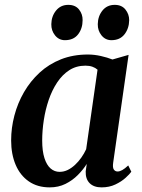

<svg xmlns="http://www.w3.org/2000/svg" viewBox="-20 -780 599 810"><path d="M457.5 -94Q454.5 -73 460.2 -64.8Q466 -56.5 476 -56.5Q485 -56.5 495.8 -62.5Q506.5 -68.5 521 -82L534 -55.5Q527 -45.5 509.8 -29.8Q492.5 -14 466.8 -1.8Q441 10.5 408.5 10.5Q376 10.5 358.2 -7.2Q340.5 -25 341.5 -57L346 -88.5Q331 -64.5 308.5 -41.8Q286 -19 256.2 -4.2Q226.5 10.5 190 10.5Q138 10.5 101.5 -14.8Q65 -40 46 -84.8Q27 -129.5 27 -187.5Q27 -240.5 40.8 -292.8Q54.5 -345 81.2 -391.2Q108 -437.5 147 -473.5Q186 -509.5 237.2 -529.8Q288.5 -550 350.5 -550Q377.5 -550 405.2 -543.8Q433 -537.5 454.5 -529L522.5 -548.5ZM391.5 -486Q382.5 -494 369.8 -498.5Q357 -503 340.5 -503Q302 -503 272.5 -484Q243 -465 221.2 -432.2Q199.5 -399.5 185.5 -358.5Q171.5 -317.5 164.8 -273.2Q158 -229 158 -187Q158 -142.5 167.5 -113Q177 -83.5 193.5 -69.2Q210 -55 231.5 -55Q249.5 -55 265.8 -63Q282 -71 296.5 -84.5Q311 -98 323 -115Q335 -132 343.5 -150.5ZM254 -610.5Q228.5 -610.5 212.2 -630.8Q196 -651 196.5 -678Q197 -711.5 216.5 -735.5Q236 -759.5 268 -759.5Q298 -759.5 313.5 -739.8Q329 -720 328.5 -695Q328.5 -660 309.5 -635.2Q290.5 -610.5 254 -610.5ZM450 -610.5Q424.5 -610.5 408.2 -630.8Q392 -651 392.5 -678Q393 -711.5 412.2 -735.5Q431.5 -759.5 464 -759.5Q493.5 -759.5 509.2 -739.8Q525 -720 525 -695Q524.5 -660 505.2 -635.2Q486 -610.5 450 -610.5Z"/></svg>

Font: Merriweather 60pt SemiBold
Style: Italic
Weight: 600
Italic angle: -7.8°
Version: Version 2.101